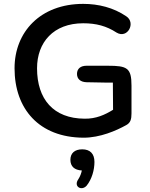

<svg xmlns="http://www.w3.org/2000/svg" viewBox="-20 -700 773 990"><path d="M411 10C496 10 579 -26 631 -55C653 -67 658 -85 658 -115V-259C658 -350 635 -361 537 -361H426C396 -361 377 -346 377 -319C377 -292 396 -277 426 -276C504 -274 548 -274 562 -274L563 -134C521 -108 475 -87 416 -88C255 -89 171 -189 171 -348C171 -482 256 -580 409 -580C476 -580 529 -566 581 -532C638 -498 682 -583 631 -616C565 -661 487 -680 409 -680C188 -680 55 -535 55 -348C55 -139 181 9 411 10ZM427 257C454 223 467 176 467 135C467 92 444 70 404 70C365 70 343 90 343 124C343 158 364 177 402 179C399 194 393 210 384 224C357 262 401 287 427 257Z"/></svg>

Font: SN Pro Medium
Style: Regular
Weight: 500
Designer: Tobias Whetton
Foundry: Supernotes
Version: Version 1.003;Glyphs 3.3 (3324)